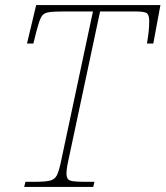

<svg xmlns="http://www.w3.org/2000/svg" viewBox="-20 -734 650 754"><path d="M75 0 80 -20H116Q156 -20 175.5 -24.5Q195 -29 203.5 -46Q212 -63 220 -102L345 -689H230Q188 -689 168.5 -685.5Q149 -682 141 -665.5Q133 -649 123 -611L111 -563H86L122 -714H610L582 -563H557Q562 -591 564 -612Q566 -633 566 -651Q566 -674 557.5 -681.5Q549 -689 510 -689H373L248 -102Q244 -84 242.5 -72Q241 -60 241 -55Q241 -40 245.5 -32.5Q250 -25 265.5 -22.5Q281 -20 314 -20H351L346 0Z"/></svg>

Font: Noto Serif Thin
Style: Italic
Weight: 100
Italic angle: -12°
Designer: Monotype Design Team
Foundry: Monotype Imaging Inc.
Version: Version 2.014; ttfautohint (v1.8.4.7-5d5b)